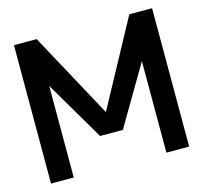

<svg xmlns="http://www.w3.org/2000/svg" viewBox="-85 -640 772 733"><g transform="rotate(-15 301.0 -273.5)"><path d="M29.8 0H119.6V-361.8L257.8 -127H347.7L485.8 -361.8V0H575.7V-546.9H485.8L302.7 -209.5L119.6 -546.9H29.8Z"/></g></svg>

Font: Hack
Style: Regular
Weight: 400
Monospace: yes
Designer: Christopher Simpkins
Foundry: Christopher Simpkins
Version: Version 2.010